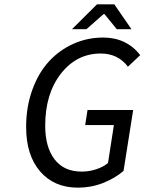

<svg xmlns="http://www.w3.org/2000/svg" viewBox="-20 -843 659 875"><path d="M308.1 -710 421.9 -823.2H501L579.1 -710H512.2L456.1 -778.8H452.1L374 -710ZM335 12.2Q227.1 12.2 163.1 -61.5Q99.1 -135.3 99.1 -264.2Q99.1 -355 126.7 -432.1Q154.3 -509.3 201.7 -561.5Q249 -613.8 313.2 -642.8Q377.4 -671.9 450.2 -671.9Q556.2 -671.9 619.1 -591.8L563 -539.1Q517.6 -599.1 439 -599.1Q329.6 -599.1 257.8 -507.6Q186 -416 186 -270Q186 -172.4 228.8 -116.7Q271.5 -61 352.1 -61Q386.2 -61 418.2 -71.5Q450.2 -82 472.2 -100.1L499 -272.9H368.2L378.9 -341.8H586.9L543 -64Q503.4 -30.3 449.5 -9Q395.5 12.2 335 12.2Z"/></svg>

Font: Office Code Pro Italic
Style: Regular
Weight: 400
Italic angle: -9°
Designer: Nathan Rutzky & Paul D. Hunt
Foundry: Adobe Systems Incorporated
Version: Version 1.004;PS 001.004;hotconv 1.0.70;makeotf.lib2.5.58329